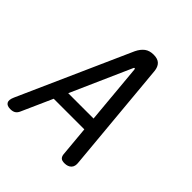

<svg xmlns="http://www.w3.org/2000/svg" viewBox="-227 -879 1029 1029"><g transform="rotate(45 287.5 -365.0)"><path d="M386 -19 370 -194H138L60 -19Q54 -5 43 2.5Q32 10 13 10Q-13 10 -21.5 -4.5Q-30 -19 -17 -48L265 -681Q279 -710 299 -725Q319 -740 350 -740Q381 -740 396.5 -725Q412 -710 415 -681L473 -48Q477 -19 463 -4.5Q449 10 423 10Q404 10 396 2.5Q388 -5 386 -19ZM364 -270 333 -611Q332 -617 328.5 -617Q325 -617 323 -611L172 -270Z"/></g></svg>

Font: Maple Mono Normal NL
Style: Italic
Weight: 400
Italic angle: -10°
Monospace: yes
Designer: subframe7536
Version: Version 7.000